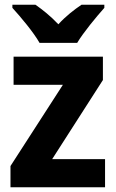

<svg xmlns="http://www.w3.org/2000/svg" viewBox="-20 -786 486 806"><path d="M146 -606H304C330 -650 385 -716 418 -753V-766H322C291 -745 257 -719 225 -684C193 -718 159 -745 129 -766H32V-753C66 -716 122 -649 146 -606ZM421 0V-118H199L412 -450V-548H37V-430H244L24 -89V0Z"/></svg>

Font: Noto Sans Armenian SemiCondensed Medium
Style: Regular
Weight: 500
Width: 4
Designer: Monotype Design Team
Foundry: Monotype Imaging Inc.
Version: Version 2.008